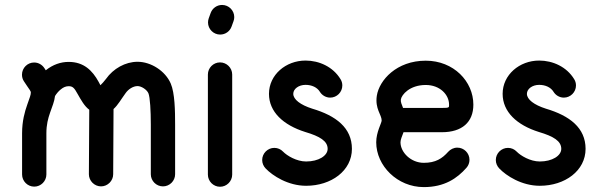

<svg xmlns="http://www.w3.org/2000/svg" viewBox="-20 -745 2418 772"><path d="M75.7 -418.9C85.4 -403.3 94.2 -392.1 100.1 -382.8C103 -377.9 104 -375.5 104 -374.5C104.5 -363.3 99.1 -352.1 89.4 -323.7C79.6 -295.9 68.8 -258.8 68.8 -209V-43.5C68.8 -16.6 90.8 5.4 117.7 5.4C144.5 5.4 166.5 -16.6 166.5 -43.5V-209C166.5 -244.1 173.3 -268.6 181.2 -291.5C189.9 -316.9 198.7 -336.4 201.2 -358.9C207.5 -368.7 214.8 -377.9 224.1 -385.3C234.4 -394 244.6 -398.4 256.3 -398.4C272 -398.4 278.8 -391.6 291.5 -368.2C306.6 -341.8 319.3 -318.4 338.9 -303.7L337.4 -44.4C337.4 -18.1 359.4 4.4 386.2 4.4C413.1 4.4 435.1 -18.1 435.1 -44.4L436.5 -306.6C454.1 -322.3 466.8 -345.7 485.4 -371.1C496.1 -386.2 515.1 -398.9 533.2 -398.9C548.3 -398.9 570.3 -384.8 576.7 -370.1C583.5 -354 586.4 -298.3 586.4 -244.1V-44.4C586.4 -17.6 608.4 4.4 635.3 4.4C662.1 4.4 684.1 -17.6 684.1 -44.4V-244.1C684.1 -299.3 683.1 -370.6 666.5 -409.2C644.5 -460 586.9 -496.6 533.2 -496.6C483.9 -496.6 435.5 -469.2 406.2 -427.7C398.4 -417 390.1 -408.7 383.8 -402.3L376.5 -416C351.6 -461.4 316.9 -496.1 256.3 -496.1C224.1 -496.1 192.9 -485.4 164.1 -462.4L158.7 -470.7C149.9 -484.4 134.8 -493.7 117.2 -493.7C90.3 -493.7 68.4 -471.7 68.4 -444.8C68.4 -435.1 70.8 -426.8 75.7 -418.9Z M913.6 -43V-445.3C913.6 -472.2 891.6 -494.1 864.7 -494.1C837.9 -494.1 815.9 -472.2 815.9 -445.3V-43C815.9 -16.1 837.9 5.9 864.7 5.9C891.6 5.9 913.6 -16.1 913.6 -43ZM911.1 -638.2 918.9 -659.7C920.9 -665 921.9 -670.4 921.9 -676.3C921.9 -703.1 899.9 -725.1 873 -725.1C852.1 -725.1 834 -711.9 827.1 -692.9L819.3 -671.4C817.4 -666 816.4 -660.6 816.4 -654.8C816.4 -627.9 838.4 -606 865.2 -606C886.2 -606 904.3 -619.1 911.1 -638.2Z M1047.9 -67.9C1076.2 -38.1 1138.2 2 1210.9 2C1312 2 1395 -58.6 1395 -146.5C1395 -231 1331.1 -279.8 1235.4 -308.1C1188 -323.2 1159.2 -345.2 1159.2 -367.7C1159.2 -387.7 1181.2 -403.8 1208.5 -403.8C1233.9 -403.8 1255.4 -393.6 1266.1 -376C1274.4 -362.3 1290 -352.5 1307.6 -352.5C1334.5 -352.5 1356.4 -374.5 1356.4 -401.4C1356.4 -410.6 1354 -418.9 1349.1 -426.8C1318.8 -476.6 1263.2 -501.5 1208.5 -501.5C1129.4 -501.5 1061.5 -444.3 1061.5 -367.7C1061.5 -295.4 1118.7 -242.2 1207 -214.4C1266.6 -196.8 1297.4 -177.7 1297.4 -146.5C1297.4 -118.7 1260.7 -95.7 1210.9 -95.7C1172.4 -95.7 1133.8 -119.1 1118.2 -135.3C1108.9 -145 1096.7 -150.4 1083 -150.4C1056.2 -150.4 1034.2 -128.4 1034.2 -101.6C1034.2 -88.4 1039.6 -76.7 1047.9 -67.9Z M1782.2 -134.8C1757.8 -107.4 1731.4 -90.3 1684.1 -90.3C1632.3 -90.3 1590.3 -132.3 1590.3 -172.9C1590.3 -184.1 1596.7 -197.3 1602.5 -213.4H1756.8C1837.4 -213.4 1883.3 -253.4 1883.3 -324.2C1883.3 -417.5 1804.2 -501 1691.9 -501C1574.7 -501 1504.9 -422.9 1495.1 -359.9C1487.3 -307.1 1514.6 -283.7 1514.6 -260.7C1514.6 -250 1492.7 -214.4 1492.7 -172.9C1492.7 -78.6 1577.6 7.3 1684.1 7.3C1767.6 7.3 1818.4 -28.3 1855.5 -70.3C1863.3 -79.1 1867.7 -90.3 1867.7 -102.5C1867.7 -129.4 1845.7 -151.4 1818.8 -151.4C1804.2 -151.4 1791 -144.5 1782.2 -134.8ZM1591.8 -345.2C1594.7 -363.8 1627 -403.3 1691.9 -403.3C1748.5 -403.3 1785.6 -364.7 1785.6 -324.2C1785.6 -313 1787.6 -311 1756.8 -311H1600.6C1595.2 -324.7 1590.3 -335.4 1591.8 -345.2Z M1987.3 -67.9C2015.6 -38.1 2077.6 2 2150.4 2C2251.5 2 2334.5 -58.6 2334.5 -146.5C2334.5 -231 2270.5 -279.8 2174.8 -308.1C2127.4 -323.2 2098.6 -345.2 2098.6 -367.7C2098.6 -387.7 2120.6 -403.8 2147.9 -403.8C2173.3 -403.8 2194.8 -393.6 2205.6 -376C2213.9 -362.3 2229.5 -352.5 2247.1 -352.5C2273.9 -352.5 2295.9 -374.5 2295.9 -401.4C2295.9 -410.6 2293.5 -418.9 2288.6 -426.8C2258.3 -476.6 2202.6 -501.5 2147.9 -501.5C2068.8 -501.5 2001 -444.3 2001 -367.7C2001 -295.4 2058.1 -242.2 2146.5 -214.4C2206.1 -196.8 2236.8 -177.7 2236.8 -146.5C2236.8 -118.7 2200.2 -95.7 2150.4 -95.7C2111.8 -95.7 2073.2 -119.1 2057.6 -135.3C2048.3 -145 2036.1 -150.4 2022.5 -150.4C1995.6 -150.4 1973.6 -128.4 1973.6 -101.6C1973.6 -88.4 1979 -76.7 1987.3 -67.9Z"/></svg>

Font: Velvelyne Book
Style: Bold
Weight: 700
Designer: Manon Van der Borght et Mariel Nils
Foundry: Velvetyne
Version: Version 1.070;Glyphs 3.3.1 (3343)